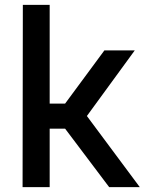

<svg xmlns="http://www.w3.org/2000/svg" viewBox="-20 -770 595 790"><path d="M184.4 -240.6H247.9L429.2 0H555.2L337.5 -292.7L534.4 -562.5H409.4L247.9 -343.8H184.4V-750H74L72.9 0H184.4Z"/></svg>

Font: Manrope Semibold
Style: Regular
Weight: 600
Width: 4
Designer: Michael Sharanda
Foundry: Michael Sharanda
Version: Version 2.000;PS 002.000;hotconv 1.0.88;makeotf.lib2.5.64775